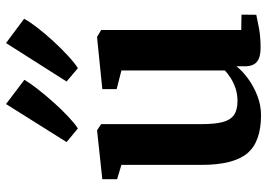

<svg xmlns="http://www.w3.org/2000/svg" viewBox="-150 -768 928 669"><g transform="rotate(-90 314.5 -434.0)"><path d="M481.5 9.5Q448.5 9.5 433 -3.5Q417.5 -16.5 417.5 -44.5V-74.5Q401.5 -54 374.5 -34.2Q347.5 -14.5 314.8 -1.8Q282 11 247 11Q154 11 114 -37.2Q74 -85.5 74 -196V-475.5L24 -490.5V-542L191.5 -560H195L216 -546V-196.5Q216 -150.5 223 -123.2Q230 -96 247.5 -83.5Q265 -71 296 -71Q321.5 -71 342 -78.2Q362.5 -85.5 377.8 -95.5Q393 -105.5 403 -115V-475.5L338 -492V-542L515.5 -560H520.5L544 -546V-58L597.5 -57L597 -5.5Q579.5 -1.5 549.8 4Q520 9.5 481.5 9.5ZM410.5 -627.5 364.5 -666.5 498.5 -877.5 583 -814.5Q573 -795.5 552 -768.2Q531 -741 504.8 -712.5Q478.5 -684 453.5 -661Q428.5 -638 411.5 -627.5ZM200.5 -627.5 153.5 -666.5 286 -877.5 370.5 -813.5Q359 -794 337.8 -766.8Q316.5 -739.5 291.2 -711.2Q266 -683 242 -660.5Q218 -638 201.5 -627.5Z"/></g></svg>

Font: Merriweather 36pt
Style: Bold
Weight: 700
Designer: Eben Sorkin
Foundry: Eben Sorkin
Version: Version 2.100